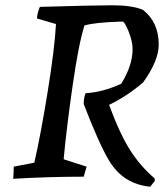

<svg xmlns="http://www.w3.org/2000/svg" viewBox="-20 -669 630 727"><path d="M30 8Q31 0 31.5 -15Q32 -30 32 -38L110 -53Q135 -163 161 -324.5Q187 -486 192 -578L120 -599Q121 -619 131 -643Q338 -649 406 -649Q479 -649 521 -632Q581 -585 581 -500Q581 -439 522 -357Q460 -304 393 -272Q434 -161 473 -100Q512 -39 566 7V16L549 38Q446 28 393 -61Q355 -124 297 -275Q297 -299 304 -316Q370 -320 439 -352Q482 -421 482 -482Q482 -505 474 -530Q466 -555 458 -570Q450 -585 446 -587H431Q342 -584 300 -573Q278 -505 255 -345Q232 -185 221 -66L308 -38Q306 -32 302.5 -19Q299 -6 297 0Q163 0 30 8Z"/></svg>

Font: Albura Medium
Style: Italic
Weight: 462
Italic angle: -7°
Designer: Mercedes Jáuregui
Foundry: Omnibus-Type Team
Version: Version 1.000